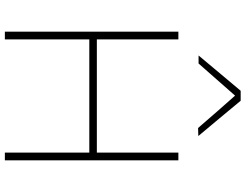

<svg xmlns="http://www.w3.org/2000/svg" viewBox="-130 -879 1009 789"><g transform="rotate(90 374.5 -484.5)"><path d="M110 0V-713H142V-378H607V-713H639V0H607V-347H142V0ZM506 -794Q472.5 -832.5 440 -870Q407 -907 373 -946Q339.5 -907.5 307 -871Q274.5 -834 241 -796H208Q244 -839 280.2 -882.2Q316.5 -925.5 353 -969H394Q430 -925.5 466.2 -882Q502.5 -838.5 539 -795Z"/></g></svg>

Font: Heraclito Thin
Style: Regular
Weight: 100
Designer: Kostas Bartsokas (font) & Cristiano Sobral (main changes)
Foundry: Kostas Bartsokas (font) & Cristiano Sobral (main changes)
Version: Version 1.00;July 8, 2020;FontCreator 13.0.0.2655 64-bit